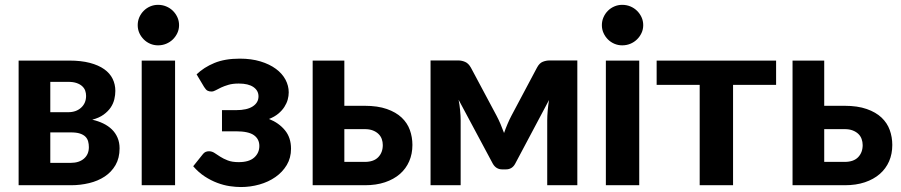

<svg xmlns="http://www.w3.org/2000/svg" viewBox="-20 -766 3728 794"><path d="M272.5 -92.5Q307 -92.5 327.2 -110Q347.5 -127.5 347.5 -157.5Q347.5 -170 344.5 -181.2Q341.5 -192.5 333.2 -200.8Q325 -209 310.5 -213.8Q296 -218.5 273 -218.5H188V-92.5ZM188 -427.5V-302H262Q295 -302 315.5 -320.8Q336 -339.5 336 -369.5Q336 -380.5 332.5 -390.8Q329 -401 320.2 -409.2Q311.5 -417.5 297.2 -422.5Q283 -427.5 262 -427.5ZM266 -515.5Q315.5 -515.5 351.5 -506Q387.5 -496.5 411 -479.8Q434.5 -463 445.8 -440Q457 -417 457 -390Q457 -373.5 452.8 -355.5Q448.5 -337.5 437.8 -321.5Q427 -305.5 408.5 -292Q390 -278.5 361.5 -271Q386 -265.5 406.8 -255.5Q427.5 -245.5 442.5 -231Q457.5 -216.5 466 -196.8Q474.5 -177 474.5 -152.5Q474.5 -112.5 457.8 -83.5Q441 -54.5 413 -36Q385 -17.5 348.8 -8.8Q312.5 0 273.5 0H57V-515.5Z M704 -515.5V0H566V-515.5ZM720.5 -662Q720.5 -644.5 713.5 -629.5Q706.5 -614.5 694.8 -603Q683 -591.5 667.2 -585Q651.5 -578.5 633.5 -578.5Q616.5 -578.5 601.2 -585Q586 -591.5 574.5 -603Q563 -614.5 556.2 -629.5Q549.5 -644.5 549.5 -662Q549.5 -679.5 556.2 -694.8Q563 -710 574.5 -721.5Q586 -733 601.2 -739.5Q616.5 -746 633.5 -746Q651.5 -746 667.2 -739.5Q683 -733 694.8 -721.5Q706.5 -710 713.5 -694.8Q720.5 -679.5 720.5 -662Z M793 -458.5Q823 -487.5 866.5 -505.5Q910 -523.5 971.5 -523.5Q1019.5 -523.5 1057.2 -512Q1095 -500.5 1121 -481.2Q1147 -462 1160.5 -436.8Q1174 -411.5 1174 -384Q1174 -369.5 1169.8 -354Q1165.5 -338.5 1156 -323.8Q1146.5 -309 1131 -296Q1115.5 -283 1092.5 -274Q1133 -258 1158.2 -227.5Q1183.5 -197 1183.5 -151Q1183.5 -113 1165.8 -83.5Q1148 -54 1119 -33.8Q1090 -13.5 1052.8 -3Q1015.5 7.5 976.5 7.5Q955 7.5 929.8 3.8Q904.5 0 878.5 -9.8Q852.5 -19.5 826.8 -36.2Q801 -53 779 -78.5L819 -128.5Q828 -140.5 844 -140.5Q856.5 -140.5 867 -133.5Q877.5 -126.5 890.8 -118Q904 -109.5 922 -102.5Q940 -95.5 967 -95.5Q1010 -95.5 1031.2 -114.5Q1052.5 -133.5 1052.5 -162.5Q1052.5 -191 1030 -207Q1007.5 -223 956 -223H898V-310.5H956Q1001.5 -310.5 1025.2 -326Q1049 -341.5 1049 -367.5Q1049 -391.5 1028 -406Q1007 -420.5 967.5 -420.5Q942 -420.5 924.5 -415.2Q907 -410 894.2 -404Q881.5 -398 872.2 -392.8Q863 -387.5 854.5 -387.5Q845 -387.5 838.2 -391Q831.5 -394.5 824 -406.5Z M1488.5 -96.5Q1525.5 -96.5 1544.2 -116Q1563 -135.5 1563 -166Q1563 -179 1558.8 -191Q1554.5 -203 1545.2 -212Q1536 -221 1522 -226.5Q1508 -232 1488.5 -232H1404V-96.5ZM1488 -328.5Q1542 -328.5 1579.8 -315.2Q1617.5 -302 1641 -279.8Q1664.5 -257.5 1675 -228.2Q1685.5 -199 1685.5 -166.5Q1685.5 -129.5 1672.2 -99Q1659 -68.5 1633.8 -46.5Q1608.5 -24.5 1572 -12.2Q1535.5 0 1489 0H1273V-515.5H1404V-328.5Z M2367.5 -516V0H2243V-268Q2243 -286 2245 -309Q2247 -332 2250.5 -352.5L2110.5 -89Q2098 -65.5 2072 -65.5H2057Q2031.5 -65.5 2018 -89L1876.5 -353.5Q1880.5 -333 1882.8 -309.8Q1885 -286.5 1885 -268V0H1760.5V-516H1875.5Q1889.5 -516 1903.5 -510Q1917.5 -504 1927.5 -486L2033.5 -287.5Q2042 -271.5 2049.8 -253.2Q2057.5 -235 2064.5 -216Q2071 -235 2078.8 -253.2Q2086.5 -271.5 2095 -287.5L2200.5 -486Q2210.5 -505 2224.5 -510.5Q2238.5 -516 2252.5 -516Z M2623.5 -515.5V0H2485.5V-515.5ZM2640 -662Q2640 -644.5 2633 -629.5Q2626 -614.5 2614.2 -603Q2602.5 -591.5 2586.8 -585Q2571 -578.5 2553 -578.5Q2536 -578.5 2520.8 -585Q2505.5 -591.5 2494 -603Q2482.5 -614.5 2475.8 -629.5Q2469 -644.5 2469 -662Q2469 -679.5 2475.8 -694.8Q2482.5 -710 2494 -721.5Q2505.5 -733 2520.8 -739.5Q2536 -746 2553 -746Q2571 -746 2586.8 -739.5Q2602.5 -733 2614.2 -721.5Q2626 -710 2633 -694.8Q2640 -679.5 2640 -662Z M3189.5 -415H3011.5V0H2873.5V-415H2695.5V-515.5H3189.5Z M3473 -96.5Q3510 -96.5 3528.8 -116Q3547.5 -135.5 3547.5 -166Q3547.5 -179 3543.2 -191Q3539 -203 3529.8 -212Q3520.5 -221 3506.5 -226.5Q3492.5 -232 3473 -232H3388.5V-96.5ZM3472.5 -328.5Q3526.5 -328.5 3564.2 -315.2Q3602 -302 3625.5 -279.8Q3649 -257.5 3659.5 -228.2Q3670 -199 3670 -166.5Q3670 -129.5 3656.8 -99Q3643.5 -68.5 3618.2 -46.5Q3593 -24.5 3556.5 -12.2Q3520 0 3473.5 0H3257.5V-515.5H3388.5V-328.5Z"/></svg>

Font: Lato 2
Style: Regular
Weight: 800
Designer: Lukasz Dziedzic with Adam Twardoch and Botio Nikoltchev
Foundry: tyPoland Lukasz Dziedzic
Version: Version 2.015; 2015-08-06; http://www.latofonts.com/